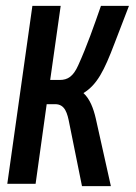

<svg xmlns="http://www.w3.org/2000/svg" viewBox="-20 -600 466 658"><path d="M102 30 140 -243H169C203 -243 211 -212 218 -175L261 38H360L308 -195C300 -229 288 -261 266 -281C313 -310 337 -358 372 -450L422 -580H326C303 -514 278 -442 248 -376C231 -338 212 -326 185 -326H152L188 -580H91L5 30Z"/></svg>

Font: Smiley Sans Oblique
Style: Regular
Weight: 400
Italic angle: -8°
Designer: oooooohmygosh, Nagisa Chen, Janine Sui, Heda Shi, Jian Li
Foundry: atelierAnchor
Version: Version 2.0.1